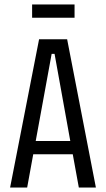

<svg xmlns="http://www.w3.org/2000/svg" viewBox="-20 -835 472 855"><path d="M25 0 154 -660H279L407 0H331L304 -148H128L101 0ZM210 -595 139 -207H293L223 -595ZM123 -756V-815H312V-756Z"/></svg>

Font: Bricolage Grotesque 12pt Condensed Light
Style: Regular
Weight: 300
Width: 3
Designer: Mathieu Triay
Foundry: Atelier Triay
Version: Version 1.001; ttfautohint (v1.8.4.7-5d5b);gftools[0.9.33.de